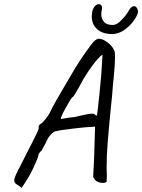

<svg xmlns="http://www.w3.org/2000/svg" viewBox="-20 -866 689 931"><path d="M69 33Q58 27 53.5 22Q49 17 49 9Q49 -1 57.5 -19.5Q66 -38 87 -78Q93 -91 110 -124Q168 -235 168 -245Q167 -247 167 -251Q167 -261 183 -269Q206 -292 221 -318Q231 -340 248 -370.5Q265 -401 290 -443Q302 -464 326 -504Q363 -570 421 -648Q444 -679 459 -678Q478 -678 501.5 -660.5Q525 -643 534 -621Q538 -614 538 -591Q538 -560 531 -486Q529 -473 527 -445Q524 -400 518 -349Q507 -237 502 -174Q497 -111 497 -56Q497 -28 498 -15V-8L497 15Q491 21 479 21Q465 21 452 14.5Q439 8 437 -1Q436 -2 434 -3Q432 -4 432 -12L433 -34L436 -90L441 -252L428 -251Q408 -251 339 -243Q270 -235 253 -230Q244 -230 231 -218Q218 -206 208 -187Q205 -177 194 -158.5Q183 -140 183 -137Q177 -133 172.5 -126.5Q168 -120 167 -118Q167 -107 146.5 -62Q126 -17 106 13L85 45ZM338 -298Q410 -315 426 -315Q433 -315 439 -312Q442 -308 445.5 -306.5Q449 -305 450 -305Q452 -311 462.5 -413.5Q473 -516 474 -550L477 -600Q471 -600 451 -577Q431 -554 406.5 -517.5Q382 -481 363 -443Q353 -425 343.5 -409.5Q334 -394 330 -394Q323 -387 297 -340Q271 -293 276 -289Q282 -290 302 -293.5Q322 -297 338 -298ZM425 -786Q425 -794 427 -808Q431 -826 440 -836Q449 -846 459 -846Q466 -846 470.5 -841Q475 -836 475 -827L473 -814Q471 -804 471 -797Q471 -775 484.5 -759.5Q498 -744 530 -745Q547 -746 569 -768.5Q591 -791 603 -812Q616 -836 630 -836Q640 -836 645.5 -824Q651 -812 648 -802Q644 -787 626 -762.5Q608 -738 581 -719.5Q554 -701 523 -701Q477 -701 451 -724.5Q425 -748 425 -786Z"/></svg>

Font: Caveat
Style: Regular
Weight: 400
Designer: Pablo Impallari
Foundry: Pablo Impallari
Version: Version 1.500; ttfautohint (v1.6)